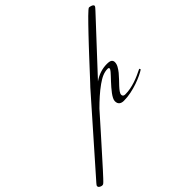

<svg xmlns="http://www.w3.org/2000/svg" viewBox="-400 -897 1469 1469"><g transform="rotate(-45 334.5 -162.5)"><path d="M427.7 -200.2Q388.7 -172.4 353.8 -141.1Q318.8 -109.9 285.2 -76.2Q280.8 -71.3 263.2 -51.5Q245.6 -31.7 219.5 -2.4Q193.4 26.9 161.4 63Q129.4 99.1 95.9 136.2Q62.5 173.3 30.5 209.2Q-1.5 245.1 -27.3 273.7Q-53.2 302.2 -70.6 320.8Q-87.9 339.4 -91.8 342.8Q-97.7 348.6 -102.5 352.1Q-107.4 355.5 -114.3 355.5Q-116.7 355.5 -119.4 355.2Q-122.1 355 -126 353.5Q-134.8 350.6 -141.1 345.5Q-147.5 340.3 -147.5 333Q-147.5 327.6 -144.8 323.2Q-142.1 318.8 -134.8 310.5L350.6 -240.2Q356.4 -246.1 371.3 -262Q386.2 -277.8 407.5 -300.8Q428.7 -323.7 455.1 -352.3Q481.4 -380.9 510.3 -411.9Q539.1 -442.9 568.8 -474.6Q598.6 -506.3 627 -536.1Q655.3 -565.9 680.7 -592Q706.1 -618.2 725.8 -637.7Q745.6 -657.2 758.8 -668.5Q772 -679.7 775.4 -679.7Q779.3 -679.7 786.1 -678.2Q793 -676.8 799.6 -674.1Q806.2 -671.4 810.8 -667.2Q815.4 -663.1 815.4 -658.2Q815.4 -652.8 808.3 -644.5Q801.3 -636.2 791 -625L423.8 -230.5Q455.6 -253.4 492.2 -265.4Q528.8 -277.3 566.4 -277.3Q597.7 -277.3 608.9 -268.3Q620.1 -259.3 620.1 -243.2Q620.1 -224.6 609.4 -204.8Q598.6 -185.1 582.8 -165.5Q566.9 -146 548.6 -127.2Q530.3 -108.4 514.4 -91.3Q498.5 -74.2 488 -59.3Q477.5 -44.4 477.5 -33.2Q477.5 -26.4 480 -22.2Q482.4 -18.1 486.1 -15.9Q489.7 -13.7 494.4 -13.2Q499 -12.7 503.9 -12.7Q531.7 -12.7 559.1 -18.1Q586.4 -23.4 613 -32.2Q639.6 -41 665.5 -52.5Q691.4 -64 715.8 -76.2L720.7 -64.5Q704.6 -53.7 676.3 -40Q647.9 -26.4 612.8 -14.2Q577.6 -2 537.8 6.3Q498 14.6 459 14.6Q436 14.6 422.1 3.4Q408.2 -7.8 408.2 -32.2Q408.2 -43.9 416 -59.6Q423.8 -75.2 436.3 -92Q448.7 -108.9 464.1 -126.5Q479.5 -144 494.4 -160.2Q509.3 -176.3 522.5 -190.2Q535.6 -204.1 543.9 -213.9Q546.9 -218.3 552.2 -225.3Q557.6 -232.4 557.6 -238.3Q557.6 -242.2 554.4 -244.6Q551.3 -247.1 543.9 -247.1Q528.8 -247.1 514.9 -243.9Q501 -240.7 487.1 -234.9Q473.1 -229 458.5 -220.2Q443.8 -211.4 427.7 -200.2Z"/></g></svg>

Font: Meie Script
Style: Regular
Weight: 400
Version: Version 1.001